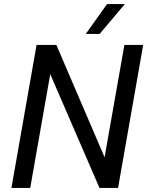

<svg xmlns="http://www.w3.org/2000/svg" viewBox="-20 -920 722 940"><path d="M681 -700 558 0H467L226 -557L128 0H36L159 -700H256L492 -150L589 -700ZM504 -900H591L468 -754H400Z"/></svg>

Font: Sarabun
Style: Italic
Weight: 400
Italic angle: -10°
Designer: Suppakit Chalermlarp | Katatrad Co.,Ltd.
Foundry: Cadson Demak Co.,Ltd.
Version: Version 1.000; ttfautohint (v1.6)